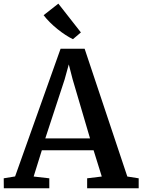

<svg xmlns="http://www.w3.org/2000/svg" viewBox="-29 -1010 764 1030"><path d="M52 -63.5 296 -748.5H425L654 -63L715 -53.5V0H438.5V-53.5L517 -63L473 -204H195.5L151.5 -63L235.5 -53.5V0H-8.5L-9 -53.5ZM454 -267.5 360.5 -585 340 -664.5 317.5 -583 214 -267.5ZM362 -800Q344 -808.5 322.5 -822.5Q301 -836.5 279.2 -854Q257.5 -871.5 238.2 -890.8Q219 -910 205 -928.5L284 -990.5L405 -836L362.5 -800Z"/></svg>

Font: Merriweather SemiBold
Style: Regular
Weight: 600
Version: Version 2.100